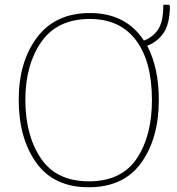

<svg xmlns="http://www.w3.org/2000/svg" viewBox="-20 -780 748 810"><path d="M650 -358Q650 -494 601 -587Q642 -602 669 -639.5Q696 -677 697 -755L693 -760H669Q669 -684 644.5 -652Q620 -620 587 -609Q511 -725 359 -725Q214 -725 136.5 -622.5Q59 -520 59 -359Q59 -197 133 -93.5Q207 10 354 10Q502 10 576 -93.5Q650 -197 650 -358ZM87 -359Q87 -507 154.5 -603.5Q222 -700 359 -700Q486 -700 553.5 -610.5Q621 -521 621 -358Q621 -206 556.5 -110.5Q492 -15 355 -15Q218 -15 152.5 -112Q87 -209 87 -359Z"/></svg>

Font: Noto Sans Display Thin
Style: Regular
Weight: 250
Designer: Monotype Design Team
Foundry: Monotype Imaging Inc.
Version: Version 1.900